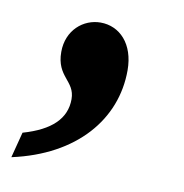

<svg xmlns="http://www.w3.org/2000/svg" viewBox="-61 -201 381 398"><g transform="rotate(10 130.0 -1.5)"><path d="M-13 152C120 123 193 36 193 -67C193 -123 161 -155 121 -155C85 -155 51 -127 51 -81C51 -28 89 -27 89 12C89 53 60 81 1 98Z"/></g></svg>

Font: Noto Serif Condensed Extra
Style: Italic
Weight: 800
Width: 3
Italic angle: -12°
Designer: Monotype Design Team
Foundry: Monotype Imaging Inc.
Version: Version 1.901